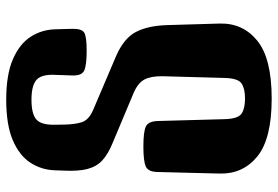

<svg xmlns="http://www.w3.org/2000/svg" viewBox="-156 -716 876 605"><g transform="rotate(90 282.5 -413.0)"><path d="M293.5 5.9Q214.8 5.9 166.3 -15.1Q117.7 -36.1 95.2 -71.3Q72.8 -106.4 71.8 -148.9L70.3 -202.6Q69.8 -232.4 82.5 -240Q95.2 -247.6 139.6 -247.6Q184.6 -247.6 201.4 -240Q218.3 -232.4 217.3 -202.6L215.3 -144.5Q213.9 -103.5 232.2 -88.6Q250.5 -73.7 293.5 -73.7Q337.9 -73.7 355.5 -88.6Q373 -103.5 372.6 -144.5L372.1 -176.3Q371.6 -210.4 364.5 -232.4Q357.4 -254.4 325.7 -268.1L156.2 -340.3Q100.1 -364.7 80.3 -402.6Q60.5 -440.4 58.6 -501L53.7 -666.5Q51.8 -739.7 107.7 -785.2Q163.6 -830.6 290 -830.6Q417 -830.6 472.7 -785.2Q528.3 -739.7 526.4 -666.5L521.5 -471.2Q521 -441.4 503.9 -433.8Q486.8 -426.3 441.4 -426.3Q395.5 -426.3 378.7 -433.8Q361.8 -441.4 360.8 -471.2L355 -681.6Q354 -724.6 337.6 -735.6Q321.3 -746.6 290 -746.6Q258.8 -746.6 242.4 -735.6Q226.1 -724.6 225.1 -681.6L219.7 -486.8Q219.2 -450.2 230 -429.7Q240.7 -409.2 272.5 -395.5L430.7 -329.1Q465.3 -314.9 484.9 -296.9Q504.4 -278.8 512 -250Q519.5 -221.2 517.1 -174.3L516.1 -147Q514.6 -104.5 491.9 -69.8Q469.2 -35.2 420.9 -14.6Q372.6 5.9 293.5 5.9Z"/></g></svg>

Font: Denk One
Style: Regular
Weight: 400
Designer: Irina Smirnova, Eben Sorkin
Foundry: Sorkin Type Co.f
Version: Version 1.004; ttfautohint (v1.8.4.7-5d5b);gftools[0.9.23]